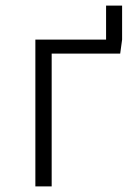

<svg xmlns="http://www.w3.org/2000/svg" viewBox="-20 -664 462 684"><path d="M415 -644V-522.9L408.2 -473.1H164.1V0H106V-522.9H357.9V-644Z"/></svg>

Font: FiraSans-Light
Style: Regular
Weight: 300
Designer: Carrois Corporate & Edenspiekermann AG
Foundry: Carrois Corporate GbR & Edenspiekermann AG
Version: Version 3.106;PS 003.106;hotconv 1.0.70;makeotf.lib2.5.58329